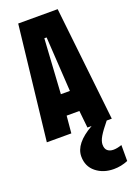

<svg xmlns="http://www.w3.org/2000/svg" viewBox="-197 -850 857 1230"><g transform="rotate(-20 231.0 -235.0)"><path d="M366.2 -777.8 452.1 0H286.1L273.9 -117.2H187L176.3 0H9.3L97.2 -777.8ZM237.8 -631.8H222.2L199.2 -258.8H260.7ZM452.1 288.6Q405.3 308.1 355.5 308.1Q283.7 308.1 234.6 268.6Q185.5 229 185.5 161.1Q185.5 72.8 314.5 0H417.5Q376.5 49.8 357.9 81.1Q339.4 112.3 339.4 136.2Q339.4 164.6 354.5 177.7Q369.6 190.9 395.5 190.9Q419.9 190.9 452.1 179.7Z"/></g></svg>

Font: Anton
Style: Regular
Weight: 400
Foundry: vernon adams
Version: Version 1.000